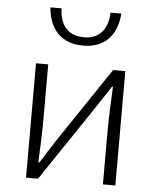

<svg xmlns="http://www.w3.org/2000/svg" viewBox="-55 -846 727 893"><g transform="rotate(5 308.0 -399.5)"><path d="M100 0H156L386 -342C408 -375 440 -424 462 -457H466C463 -387 459 -315 459 -256V0H517V-534H460L230 -192C209 -159 177 -110 156 -76H151C154 -147 157 -219 157 -277V-534H100ZM311 -635C433 -635 470 -724 475 -799H425C423 -736 395 -674 311 -674C224 -674 198 -736 196 -799H144C150 -724 187 -635 311 -635Z"/></g></svg>

Font: Noto Sans TC Light
Style: Regular
Weight: 300
Designer: Ryoko NISHIZUKA 西塚涼子 (kana, bopomofo & ideographs); Paul D. Hunt (Latin, Greek & Cyrillic); Sandoll Communications 산돌커뮤니
Foundry: Adobe
Version: Version 2.004;hotconv 1.0.118;makeotfexe 2.5.65603